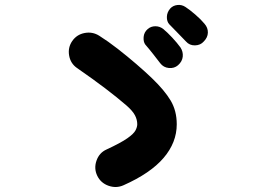

<svg xmlns="http://www.w3.org/2000/svg" viewBox="-20 -785 1040 768"><path d="M474 -44Q445 -31 414 -42Q383 -53 369 -82Q355 -111 366 -142.5Q377 -174 406 -187Q464 -214 489.5 -232Q515 -250 522 -263.5Q529 -277 529 -288Q529 -306 520 -323.5Q511 -341 486 -363Q449 -395 401 -431.5Q353 -468 288 -513Q262 -531 256.5 -563Q251 -595 269 -621Q287 -647 318.5 -653Q350 -659 377 -642Q412 -620 450.5 -590Q489 -560 525 -529Q561 -498 588 -472Q638 -424 662.5 -383Q687 -342 687 -288Q687 -215 634.5 -153.5Q582 -92 474 -44ZM724 -619Q714 -630 692.5 -651.5Q671 -673 657 -688Q647 -699 647.5 -717.5Q648 -736 661 -751Q672 -763 689.5 -765Q707 -767 722 -757Q739 -746 761.5 -726.5Q784 -707 798 -690Q812 -674 811.5 -654.5Q811 -635 795 -619Q782 -604 760 -603.5Q738 -603 724 -619ZM692 -524Q677 -511 655.5 -513Q634 -515 621 -532Q612 -544 593.5 -567.5Q575 -591 561 -607Q553 -618 554.5 -637Q556 -656 571 -669Q584 -680 601.5 -680Q619 -680 633 -669Q649 -656 669 -634.5Q689 -613 702 -595Q713 -578 711 -558.5Q709 -539 692 -524Z"/></svg>

Font: Zen Maru Gothic Black
Style: Regular
Weight: 900
Designer: Yoshimichi Ohira
Foundry: Positype
Version: Version 1.001